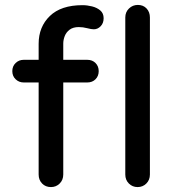

<svg xmlns="http://www.w3.org/2000/svg" viewBox="-20 -760 708 780"><path d="M315 -739Q334 -739 354 -734Q374 -729 387.5 -717.5Q401 -706 401 -686Q401 -666 389 -653.5Q377 -641 361 -641Q351 -641 334 -645.5Q317 -650 300 -650Q277 -650 263 -639.5Q249 -629 243 -613.5Q237 -598 237 -583V-51Q237 -29 222.5 -14.5Q208 0 187 0Q165 0 151 -14.5Q137 -29 137 -51V-582Q137 -651 182.5 -695Q228 -739 315 -739ZM335 -517Q355 -517 368 -504Q381 -491 381 -471Q381 -451 368 -438Q355 -425 335 -425H76Q57 -425 43.5 -438Q30 -451 30 -471Q30 -491 43.5 -504Q57 -517 76 -517ZM589 -51Q589 -29 574.5 -14.5Q560 0 539 0Q518 0 503.5 -14.5Q489 -29 489 -51V-689Q489 -711 504 -725.5Q519 -740 540 -740Q562 -740 575.5 -725.5Q589 -711 589 -689Z"/></svg>

Font: Quicksand SemiBold
Style: Regular
Weight: 600
Designer: Andrew Paglinawan
Foundry: Andrew Paglinawan
Version: Version 3.006